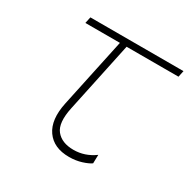

<svg xmlns="http://www.w3.org/2000/svg" viewBox="-120 -610 729 734"><g transform="rotate(30 244.0 -242.5)"><path d="M273 9Q205 9 173.5 -36Q142 -81 159 -161Q179.5 -256.5 196.2 -335.8Q213 -415 224 -466H71.5L77.5 -494H488.5L482.5 -466H253.5Q237 -388.5 220.8 -311.5Q204.5 -234.5 188 -157Q172.5 -84.5 197.5 -53.8Q222.5 -23 274 -23Q324.5 -23 366.5 -54L365.5 -16Q353 -7 327.8 1Q302.5 9 273 9Z"/></g></svg>

Font: Commissioner Thin
Style: Italic
Weight: 100
Italic angle: -12°
Designer: Kostas Bartsokas
Foundry: Kostas Bartsokas
Version: Version 1.000; ttfautohint (v1.8.3)